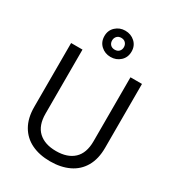

<svg xmlns="http://www.w3.org/2000/svg" viewBox="-221 -1069 1108 1213"><g transform="rotate(30 333.0 -462.5)"><path d="M333 14Q255 14 197 -14Q139 -42 107 -97.5Q75 -153 75 -234V-700H158V-233Q158 -147 204 -104Q250 -61 333 -61Q416 -61 462 -104Q508 -147 508 -233V-700H592V-234Q592 -153 560 -97.5Q528 -42 469.5 -14Q411 14 333 14ZM334 -748Q293 -748 264 -774.5Q235 -801 235 -844Q235 -886 264 -912.5Q293 -939 333 -939Q375 -939 404 -912.5Q433 -886 433 -844Q433 -801 404 -774.5Q375 -748 334 -748ZM334 -801Q354 -801 365.5 -813Q377 -825 377 -844Q377 -862 365.5 -874.5Q354 -887 334 -887Q314 -887 302.5 -874.5Q291 -862 291 -844Q291 -825 302.5 -813Q314 -801 334 -801Z"/></g></svg>

Font: Space Grotesk
Style: Regular
Weight: 400
Designer: Florian Karsten
Foundry: Florian Karsten
Version: Version 2.000